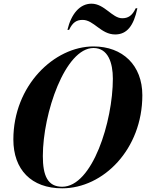

<svg xmlns="http://www.w3.org/2000/svg" viewBox="-20 -1012 792 1042"><path d="M428.5 -904C489.5 -904 527.5 -825 605 -825C669 -825 705.5 -872 725.5 -967H716.5C697 -926 675 -913 643 -913C589 -913 547 -992 476.5 -992C412.5 -992 366 -935 346 -850H355C374.5 -891.5 396.5 -904 428.5 -904ZM317.5 10C540.5 10 752.5 -202 752.5 -495C752.5 -658 645.5 -760 487.5 -760C274.5 -760 52.5 -548 52.5 -255C52.5 -92 149.5 10 317.5 10ZM487.5 -751.5C566.5 -751.5 592.5 -671 592.5 -585C592.5 -353 481.5 1.5 317.5 1.5C238.5 1.5 212.5 -59 212.5 -165C212.5 -397 333.5 -751.5 487.5 -751.5Z"/></svg>

Font: Bodoni* 24pt
Style: Bold Italic
Weight: 700
Italic angle: -13°
Version: Version 2.3